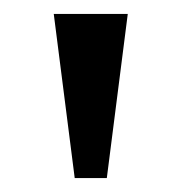

<svg xmlns="http://www.w3.org/2000/svg" viewBox="-20 -734 260 275"><path d="M87 -479 57 -714H163L133 -479Z"/></svg>

Font: Noto Serif Georgian
Style: Regular
Weight: 400
Designer: Monotype Design Team, Akaki Razmadze
Foundry: Google LLC
Version: Version 2.002